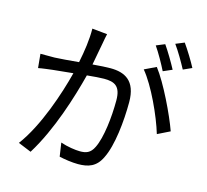

<svg xmlns="http://www.w3.org/2000/svg" viewBox="-116 -943 1189 1104"><g transform="rotate(15 478.0 -391.0)"><path d="M931 -679C913 -714 876 -774 851 -809L800 -788C827 -751 858 -697 880 -656ZM824 -640C804 -678 769 -737 745 -771L694 -750C720 -713 752 -655 771 -617ZM317 -749C318 -684 307 -611 293 -543C236 -538 182 -533 150 -532C120 -532 96 -532 66 -532L74 -449C98 -454 136 -458 159 -461C184 -464 228 -468 278 -473C246 -347 176 -134 79 -5L157 27C256 -132 321 -345 356 -481C397 -485 434 -488 457 -488C518 -488 557 -472 557 -386C557 -284 543 -161 512 -98C492 -56 465 -49 430 -49C403 -49 354 -56 314 -70L326 11C357 18 402 25 438 25C499 25 546 10 576 -54C616 -133 631 -282 631 -395C631 -523 562 -556 477 -556C454 -556 415 -554 371 -550C381 -600 390 -656 396 -684C399 -703 403 -722 407 -740ZM663 -599C728 -522 803 -357 832 -259L905 -295C874 -383 792 -555 732 -632Z"/></g></svg>

Font: Kinto Sans
Style: Regular
Weight: 400
Designer: Authors: Ryoko NISHIZUKA  (kana & ideographs); Paul D. Hunt (Latin, Greek & Cyrillic); Wenlong ZHANG  (bopomofo); Sandol
Foundry: Adobe Systems Incorporated, ookami Inc.
Version: Version 0.001